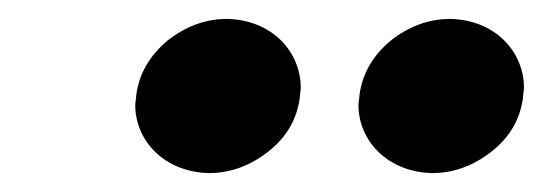

<svg xmlns="http://www.w3.org/2000/svg" viewBox="-20 -734 574 203"><path d="M360 -633C360 -630 359 -626 359 -623C359 -585 390 -552 437 -551C460 -551 481 -559 500 -574C519 -589 530 -608 533 -631C533 -635 534 -638 534 -641C534 -679 504 -713 456 -714C433 -714 412 -706 393 -691C374 -675 363 -656 360 -633ZM124 -633C124 -630 123 -626 123 -623C123 -585 154 -552 201 -551C224 -551 245 -559 264 -574C283 -589 294 -608 297 -631C297 -635 298 -638 298 -641C298 -679 268 -713 220 -714C197 -714 176 -706 157 -691C138 -675 127 -656 124 -633Z"/></svg>

Font: Jost
Style: Bold Italic
Weight: 700
Italic angle: -5°
Version: Version 3.710